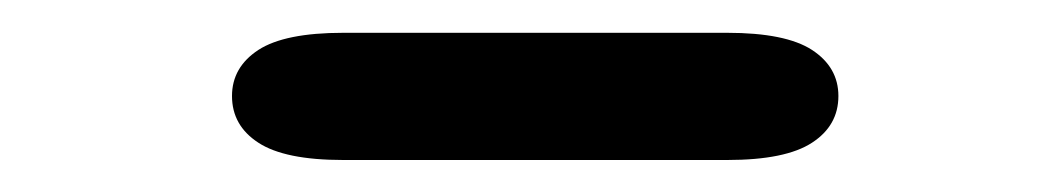

<svg xmlns="http://www.w3.org/2000/svg" viewBox="-20 -668 659 120"><path d="M125 -608Q125 -626 141.5 -636.8Q158 -647.5 194.5 -647.5H434.5Q471 -647.5 487.5 -636.8Q504 -626 504 -608Q504 -589.5 487.5 -578.8Q471 -568 434.5 -568H194.5Q158 -568 141.5 -578.8Q125 -589.5 125 -608Z"/></svg>

Font: Sono ExtraLight Monospace SemiBold
Style: Regular
Weight: 600
Version: Version 2.112